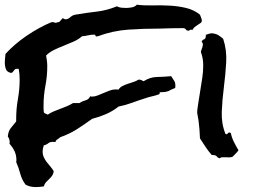

<svg xmlns="http://www.w3.org/2000/svg" viewBox="-30 -718 1103 808"><path d="M819.3 -630.9Q819.3 -625 814 -621.1Q808.6 -617.2 802.2 -613.3Q795.9 -609.4 789.6 -604.5Q783.2 -599.6 781.2 -592.8H772.5Q766.6 -592.8 766.6 -588.9H763.7Q754.9 -588.9 752 -594.2Q749 -599.6 739.3 -599.6Q714.8 -599.6 690.9 -599.1Q667 -598.6 642.6 -597.7Q575.2 -597.7 510.3 -593.3Q445.3 -588.9 381.8 -565.4Q379.9 -564.5 377 -564.5Q372.1 -564.5 371.6 -568.4Q371.1 -572.3 366.2 -572.3Q352.5 -572.3 340.8 -569.3Q329.1 -566.4 315.4 -565.4Q299.8 -551.8 279.8 -543Q259.8 -534.2 238.8 -525.9Q217.8 -517.6 198.2 -508.3Q178.7 -499 164.1 -484.4Q166 -472.7 167.5 -461.4Q168.9 -450.2 168.9 -439.5Q168.9 -397.5 161.1 -356.9Q153.3 -316.4 153.3 -275.4V-260.7Q153.3 -253.9 154.3 -246.1Q156.2 -241.2 161.6 -239.7Q167 -238.3 170.9 -235.4Q183.6 -244.1 196.8 -249.5Q210 -254.9 224.1 -260.3Q238.3 -265.6 251.5 -271Q264.6 -276.4 277.3 -284.2H304.7Q315.4 -292 330.1 -295.9Q344.7 -299.8 349.6 -313.5Q351.6 -311.5 353.5 -311.5H357.4Q369.1 -311.5 381.3 -316.4Q393.6 -321.3 406.2 -326.7Q418.9 -332 431.6 -336.9Q444.3 -341.8 458 -341.8Q460.9 -341.8 463.4 -341.3Q465.8 -340.8 468.8 -340.8Q474.6 -350.6 485.4 -356Q496.1 -361.3 507.8 -365.2Q519.5 -369.1 531.7 -373Q543.9 -377 552.7 -382.8H556.6Q562.5 -382.8 565.9 -380.4Q569.3 -377.9 574.2 -376Q601.6 -393.6 630.4 -394Q659.2 -394.5 690.4 -397.5Q697.3 -385.7 702.6 -378.4Q708 -371.1 708 -357.4Q708 -350.6 707 -347.7Q696.3 -343.8 690.4 -340.8L679.7 -335Q674.8 -333 668 -331.5Q661.1 -330.1 648.4 -330.1Q640.6 -330.1 641.6 -325.7Q642.6 -321.3 636.7 -320.3Q623 -315.4 609.4 -312.5Q595.7 -309.6 582 -304.7Q553.7 -295.9 525.9 -285.6Q498 -275.4 468.8 -269.5Q444.3 -250 416 -237.8Q387.7 -225.6 357.4 -217.8Q325.2 -194.3 293.9 -174.3Q262.7 -154.3 223.6 -140.6Q218.8 -135.7 211.9 -131.8Q205.1 -127.9 203.1 -120.1Q201.2 -120.1 198.7 -120.6Q196.3 -121.1 193.4 -121.1Q179.7 -121.1 172.4 -114.7Q165 -108.4 154.3 -106.4Q149.4 -91.8 149.4 -81.1Q149.4 -67.4 154.3 -56.6Q159.2 -45.9 166.5 -36.1Q173.8 -26.4 182.1 -17.1Q190.4 -7.8 196.3 2.9Q194.3 14.6 189 22Q183.6 29.3 176.8 35.6Q169.9 42 163.6 48.8Q157.2 55.7 154.3 66.4Q136.7 69.3 120.1 69.3Q109.4 69.3 98.1 66.9Q86.9 64.5 77.1 58.6Q61.5 37.1 55.2 12.7Q48.8 -11.7 38.1 -36.1L39.1 -43Q39.1 -64.5 31.7 -80.6Q24.4 -96.7 9.8 -113.3Q10.7 -115.2 10.7 -120.1Q10.7 -132.8 2.9 -143.6Q4.9 -166 15.1 -178.7Q25.4 -191.4 38.1 -207V-218.8Q38.1 -260.7 45.4 -301.3Q52.7 -341.8 52.7 -382.8Q52.7 -408.2 48.8 -427.7Q45.9 -428.7 41 -428.7Q36.1 -428.7 33.2 -426.3Q30.3 -423.8 28.3 -420.9Q26.4 -418 23.9 -415Q21.5 -412.1 16.6 -411.1Q0 -414.1 -4.9 -426.8Q-9.8 -439.5 -9.8 -455.1Q-9.8 -463.9 -8.8 -472.7Q-7.8 -481.4 -6.8 -491.2Q30.3 -532.2 82 -567.4Q133.8 -602.5 184.6 -624Q187.5 -625 191.4 -625Q195.3 -625 198.2 -623.5Q201.2 -622.1 205.1 -622.1Q208 -622.1 210 -624Q219.7 -624 223.6 -629.9Q227.5 -635.7 234.4 -641.6Q241.2 -636.7 246.1 -636.7Q255.9 -636.7 265.6 -645.5Q275.4 -654.3 287.1 -656.2Q332 -664.1 375.5 -668.9Q418.9 -673.8 461.9 -691.4Q471.7 -686.5 481.4 -685.5Q491.2 -684.6 501 -684.6Q511.7 -684.6 524.9 -687Q538.1 -689.5 545.9 -698.2Q577.1 -694.3 612.8 -695.3Q648.4 -696.3 684.1 -694.3Q719.7 -692.4 752.9 -684.6Q786.1 -676.8 811.5 -656.2Q813.5 -649.4 816.4 -643.6Q819.3 -637.7 819.3 -630.9ZM973.6 -85.9Q968.8 -78.1 961.9 -71.8Q955.1 -65.4 949.2 -58.6Q942.4 -55.7 934.1 -55.7Q925.8 -55.7 918.5 -56.2Q911.1 -56.6 904.8 -56.2Q898.4 -55.7 894.5 -51.8Q886.7 -53.7 882.8 -59.1Q878.9 -64.5 869.1 -65.4Q865.2 -66.4 861.3 -65.4Q846.7 -82 834.5 -100.6Q822.3 -119.1 811.5 -135.7Q810.5 -171.9 805.7 -209Q804.7 -217.8 802.7 -226.6Q800.8 -235.4 799.8 -243.2Q799.8 -252.9 801.3 -262.2Q802.7 -271.5 803.7 -279.3Q807.6 -307.6 812.5 -335Q817.4 -362.3 821.3 -390.6Q825.2 -416 825.2 -443.8Q825.2 -471.7 816.4 -496.1L815.4 -501Q817.4 -508.8 819.8 -514.2Q822.3 -519.5 823.2 -526.4Q825.2 -537.1 818.4 -542Q821.3 -549.8 828.1 -552.2Q835 -554.7 835.9 -563.5Q836.9 -567.4 835.9 -571.3Q843.8 -574.2 852.1 -576.7Q860.4 -579.1 868.2 -577.1Q880.9 -575.2 890.6 -568.8Q900.4 -562.5 909.2 -554.7Q924.8 -507.8 921.9 -455.6Q918.9 -403.3 912.1 -350.6Q905.3 -297.9 903.3 -247.6Q901.4 -197.3 918.9 -154.3L920.9 -153.3Q925.8 -152.3 928.7 -156.7Q931.6 -161.1 936.5 -160.2Q940.4 -158.2 941.4 -158.2Q945.3 -138.7 954.1 -121.1Q962.9 -103.5 973.6 -85.9Z"/></svg>

Font: RockSalt
Style: Regular
Weight: 400
Designer: Squid
Foundry: Font Diner, Inc DBA Sideshow
Version: Version 1.000